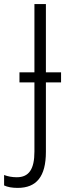

<svg xmlns="http://www.w3.org/2000/svg" viewBox="-84 -734 325 937"><path d="M2 183C94 183 140 128 140 7V-332H214V-381H140V-714H84V-381H11V-332H84V6C84 92 57 131 -2 131C-25 131 -46 127 -64 120V171C-47 179 -25 183 2 183Z"/></svg>

Font: Noto Sans Display SemiCondensed Light
Style: Regular
Weight: 300
Width: 4
Designer: Monotype Design Team
Foundry: Monotype Imaging Inc.
Version: Version 1.900